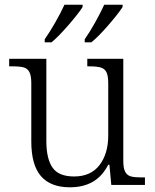

<svg xmlns="http://www.w3.org/2000/svg" viewBox="-20 -786 658 816"><path d="M113 -185V-433Q113 -464 105 -479.5Q97 -495 81 -499.5Q65 -504 33 -504H19V-536H177V-186Q177 -112 203 -74Q229 -36 295 -36Q366 -36 403 -84.5Q440 -133 440 -210V-431Q440 -464 432.5 -479Q425 -494 408.5 -499Q392 -504 361 -504H351V-536H504V-102Q504 -71 512 -56Q520 -41 535.5 -36.5Q551 -32 579 -32H596V0H453L445 -86H440Q415 -37 374.5 -13.5Q334 10 277 10Q195 10 154 -37.5Q113 -85 113 -185ZM170 -619Q191 -649 214.5 -690Q238 -731 254 -766H331V-756Q313 -728 271.5 -680Q230 -632 199 -606H170ZM340 -619Q361 -649 384 -690Q407 -731 423 -766H501V-756Q482 -727 440.5 -679Q399 -631 368 -606H340Z"/></svg>

Font: Noto Serif Light
Style: Regular
Weight: 300
Designer: Monotype Design Team
Foundry: Monotype Imaging Inc.
Version: Version 1.001